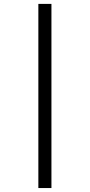

<svg xmlns="http://www.w3.org/2000/svg" viewBox="-20 -762 456 975"><path d="M241.2 192.9H174.8V-742.2H241.2Z"/></svg>

Font: Bainsley
Style: Regular
Weight: 400
Designer: Paul James MIller
Foundry: High-Logic / Made with FontCreator
Version: Version 1.411;March 28, 2021;FontCreator 13.0.0.2683 64-bit